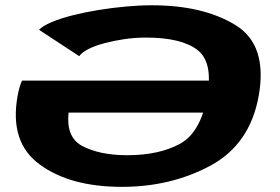

<svg xmlns="http://www.w3.org/2000/svg" viewBox="-20 -703 1060 728"><path d="M442.5 5.5Q629 5.5 779 -75.5Q928.5 -157 961 -340Q995 -532.5 873.5 -607.5Q751 -683 555.5 -683L533.5 -560.5Q667 -560.5 728 -514Q788.5 -468.5 766 -340Q741 -199.5 661 -157Q582 -114.5 462 -114.5Q357 -114.5 290 -150.5Q230 -184 240 -276H773.5L795 -397.5H63.5Q53 -374.5 46.5 -338.5Q15.5 -163 130.5 -79.5Q245.5 5.5 442.5 5.5ZM280.5 -490Q290 -504 314.8 -516.8Q339.5 -529.5 375 -539Q410.5 -548.5 451 -554.5Q491.5 -560.5 533.5 -560.5L561.5 -637L555.5 -683Q509.5 -683 457.2 -678.2Q405 -673.5 353 -665Q301 -656.5 254.8 -644.8Q208.5 -633 175 -618.8Q141.5 -604.5 128 -590Z"/></svg>

Font: Anybody ExtraExpanded
Style: Bold Italic
Weight: 700
Width: 8
Italic angle: -10°
Version: Version 1.113;gftools[0.9.25]